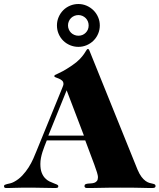

<svg xmlns="http://www.w3.org/2000/svg" viewBox="-72 -945 803 967"><path d="M270.5 -816.9Q270.5 -806.2 274.7 -796.6Q278.8 -787.1 285.6 -780.3Q292.5 -773.4 302.2 -769.3Q312 -765.1 322.8 -765.1Q344.7 -765.1 359.6 -780Q374.5 -794.9 374.5 -816.9Q374.5 -828.1 370.4 -837.6Q366.2 -847.2 359.4 -854Q352.5 -860.8 343 -865Q333.5 -869.1 322.8 -869.1Q312 -869.1 302.2 -865Q292.5 -860.8 285.6 -854Q278.8 -847.2 274.7 -837.6Q270.5 -828.1 270.5 -816.9ZM214.8 -816.9Q214.8 -839.4 223.4 -859.1Q231.9 -878.9 246.6 -893.6Q261.2 -908.2 281 -916.5Q300.8 -924.8 322.8 -924.8Q344.7 -924.8 364.3 -916.3Q383.8 -907.7 398.7 -893.1Q413.6 -878.4 422.1 -858.6Q430.7 -838.9 430.7 -816.9Q430.7 -794.4 422.1 -774.7Q413.6 -754.9 398.7 -740.2Q383.8 -725.6 364.3 -717.3Q344.7 -709 322.8 -709Q300.8 -709 281 -717.3Q261.2 -725.6 246.6 -740Q231.9 -754.4 223.4 -774.2Q214.8 -793.9 214.8 -816.9ZM263.7 -490.2 171.4 -262.2H350.6ZM163.6 -237.8Q157.7 -223.1 152.1 -208.5Q146.5 -193.8 141.8 -179.2Q137.2 -164.6 134.3 -149.7Q131.3 -134.8 131.3 -119.1Q131.3 -92.8 137.9 -75.7Q144.5 -58.6 154.8 -47.9Q165 -37.1 176.5 -31.5Q188 -25.9 198.2 -22.2Q208.5 -18.6 215.1 -15.4Q221.7 -12.2 221.7 -6.8Q221.7 -1 217 0.5Q212.4 2 205.6 2Q176.3 2 147.2 1Q118.2 0 87.9 0Q59.6 0 39.3 0.2Q19 0.5 4.2 1Q-10.7 1.5 -21 1.7Q-31.2 2 -40 2Q-45.9 2 -48.8 0Q-51.8 -2 -51.8 -7.8Q-51.8 -12.2 -47.4 -14.4Q-43 -16.6 -36.1 -18.1Q-29.3 -19.5 -20.3 -21.7Q-11.2 -23.9 -2 -28.8Q22 -41.5 40.3 -61Q58.6 -80.6 72.3 -102.3Q85.9 -124 95.5 -145.5Q105 -167 111.3 -183.1L240.7 -500Q243.7 -507.3 245.6 -512.7Q247.6 -518.1 247.6 -522Q247.6 -533.2 240.5 -539.3Q233.4 -545.4 224.6 -549.1Q215.8 -552.7 208.7 -555.2Q201.7 -557.6 201.7 -561Q201.7 -565.4 204.6 -567.1Q207.5 -568.8 217 -573Q226.6 -577.1 244.1 -586.4Q261.7 -595.7 290.5 -615.2Q314.9 -631.8 329.1 -646.7Q343.3 -661.6 351.1 -673.1Q358.9 -684.6 362.8 -691.4Q366.7 -698.2 370.6 -698.2Q375 -698.2 376.7 -694.1Q378.4 -689.9 381.3 -683.1L620.6 -90.8Q630.4 -67.9 640.6 -54.4Q650.9 -41 661.1 -33.7Q671.4 -26.4 680.4 -23.9Q689.5 -21.5 696.3 -20Q703.1 -18.6 707.3 -16.4Q711.4 -14.2 711.4 -7.8Q711.4 -2.4 707.3 -0.2Q703.1 2 692.4 2Q682.1 2 669.4 1.7Q656.7 1.5 638.7 1Q620.6 0.5 595.7 0.2Q570.8 0 536.1 0Q507.3 0 483.2 0.2Q459 0.5 438.2 1Q417.5 1.5 399.9 1.7Q382.3 2 366.7 2Q353.5 2 353.5 -7.8Q353.5 -14.6 358.6 -17.1Q363.8 -19.5 371.1 -20.3Q378.4 -21 387.5 -21.5Q396.5 -22 403.8 -24.7Q411.1 -27.3 416.3 -33.9Q421.4 -40.5 421.4 -53.2Q421.4 -60.1 416.5 -76.7Q411.6 -93.3 403.3 -115.2L357.4 -237.8Z"/></svg>

Font: XB Zar
Style: Bold
Weight: 700
Designer: Behnam
Foundry: Irmug
Version: Version 8.005 2009